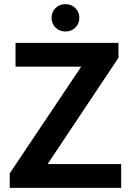

<svg xmlns="http://www.w3.org/2000/svg" viewBox="-20 -907 632 927"><path d="M27 0ZM27 -70 372 -585H55V-700H552V-628L210 -115H565V0H27ZM229 -821Q229 -849 248 -868Q267 -887 296 -887Q325 -887 344 -868Q363 -849 363 -821Q363 -793 344 -774Q325 -755 296 -755Q267 -755 248 -774Q229 -793 229 -821Z"/></svg>

Font: Sarabun
Style: Bold
Weight: 700
Designer: Suppakit Chalermlarp | Katatrad Co.,Ltd.
Foundry: Cadson Demak Co.,Ltd.
Version: Version 1.000; ttfautohint (v1.6)